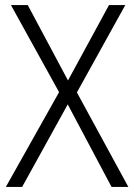

<svg xmlns="http://www.w3.org/2000/svg" viewBox="-20 -734 528 754"><path d="M484 0 282 -371 472 -714H408L247 -418L89 -714H23L212 -372L3 0H67L246 -324L418 0Z"/></svg>

Font: Noto Sans Bengali SemiCondensed Light
Style: Regular
Weight: 300
Width: 4
Designer: Joana Ranito - Universal Thirst; Jelle Bosma - Monotype Design Team
Foundry: Universal Thirst ehf.
Version: Version 3.000